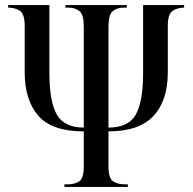

<svg xmlns="http://www.w3.org/2000/svg" viewBox="-20 -734 759 754"><path d="M233 0V-10H244Q274 -10 291.5 -22Q309 -34 309 -81V-218Q184 -218 130.5 -279.5Q77 -341 77 -450V-632Q77 -679 58 -691.5Q39 -704 12 -704V-714H174V-448Q174 -334 203.5 -283.5Q233 -233 309 -233V-630Q309 -676 292.5 -690Q276 -704 250 -704H237V-714H478V-704H466Q439 -704 422.5 -690Q406 -676 406 -630V-233Q485 -233 513.5 -284.5Q542 -336 542 -448V-714H703V-704Q677 -704 658 -691.5Q639 -679 639 -632V-450Q639 -339 582.5 -278.5Q526 -218 406 -218V-81Q406 -34 424 -22Q442 -10 472 -10H482V0Z"/></svg>

Font: Noto Serif Display ExtraCondensed Medium
Style: Regular
Weight: 500
Width: 2
Designer: Monotype Design Team
Foundry: Monotype Imaging Inc.
Version: Version 2.009